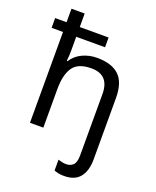

<svg xmlns="http://www.w3.org/2000/svg" viewBox="-178 -861 974 1202"><g transform="rotate(20 309.0 -260.0)"><path d="M399 240Q377 240 360.5 236.5Q344 233 332 228V156Q345 160 358 163Q371 166 387 166Q414 166 432 148.5Q450 131 450 83V-324Q450 -452 331 -452Q242 -452 208 -402Q174 -352 174 -258V0H85V-605H9V-670H85V-760H173V-670H365V-605H173V-517Q173 -498 172 -479Q171 -460 169 -443H174Q200 -484 245 -505Q290 -526 342 -526Q440 -526 489 -479.5Q538 -433 538 -330V79Q538 155 504 197.5Q470 240 399 240Z"/></g></svg>

Font: Noto IKEA Arabic
Style: Regular
Weight: 400
Designer: Monotype Design Team
Foundry: Monotype Imaging Inc.
Version: Version 1.200